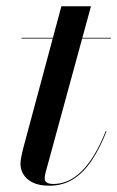

<svg xmlns="http://www.w3.org/2000/svg" viewBox="-20 -580 372 610"><path d="M137.5 10Q104.5 10 84.2 0Q64 -10 54.5 -26Q45 -42 45 -59.5Q45 -68.5 48 -83.5Q51 -98.5 55 -113.5L175 -560H269L126.5 -38Q125 -33 123.5 -26.2Q122 -19.5 122 -12.5Q122 4.5 150 4.5Q173.5 4.5 196 -5.5Q218.5 -15.5 239.5 -36.2Q260.5 -57 279.8 -88.8Q299 -120.5 316 -163.5L318.5 -163Q296.5 -107 270.2 -68.5Q244 -30 211.2 -10Q178.5 10 137.5 10ZM48.5 -457.5V-460H332.5V-457.5Z"/></svg>

Font: Bodoni Moda 72pt Medium
Style: Italic
Weight: 500
Italic angle: -13°
Designer: Owen Earl
Foundry: indestructible type
Version: Version 2.004